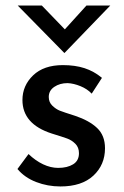

<svg xmlns="http://www.w3.org/2000/svg" viewBox="-20 -664 448 693"><path d="M43 -54 83 -108Q108 -84 135.5 -71Q163 -58 190 -58Q223 -58 244 -71Q265 -84 265 -111Q265 -132 252 -145Q239 -158 222.5 -164Q206 -170 167 -182Q61 -216 61 -303Q61 -355 99.5 -392Q138 -429 207 -429Q251 -429 285 -418Q319 -407 348 -383L311 -326Q295 -343 270.5 -353Q246 -363 224 -364Q196 -364 176 -350.5Q156 -337 156 -314Q156 -295 169 -282.5Q182 -270 196 -264.5Q210 -259 251 -246Q302 -229 330.5 -202Q359 -175 359 -129Q359 -69 317 -30Q275 9 198 9Q152 9 110.5 -7Q69 -23 43 -54ZM378 -644 213 -473H212L44 -644H131L214 -558L292 -644Z"/></svg>

Font: Josefin Sans
Style: Regular
Weight: 400
Designer: Santiago Orozco
Foundry: Typemade
Version: Version 2.000